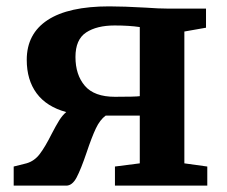

<svg xmlns="http://www.w3.org/2000/svg" viewBox="-20 -583 712 603"><path d="M252 -104Q234 -51 220.5 -25.5Q207 0 188 0H23V-60L63 -70Q88 -77 105 -99.5Q122 -122 142 -162Q156 -189 166 -205Q176 -221 188 -231Q126 -248 95 -290Q64 -332 64 -395Q64 -477 129.5 -520Q195 -563 323 -563Q368 -563 438 -559Q479 -556 507 -556H627V-496L559 -484V-70L631 -60V0H341V-60L419 -70V-220H312Q294 -207 281 -179.5Q268 -152 252 -104ZM340 -503Q284 -503 250.5 -481Q217 -459 217 -404Q217 -348 246.5 -313.5Q276 -279 341 -279Q406 -279 419 -281V-498Q386 -503 340 -503Z"/></svg>

Font: Koeln Type Serif
Style: Bold
Weight: 700
Designer: Eben Sorkin
Foundry: Eben Sorkin
Version: Version 2.002